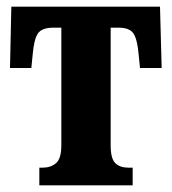

<svg xmlns="http://www.w3.org/2000/svg" viewBox="-20 -556 515 576"><path d="M98 0H378V-53H365Q340 -53 326 -66.5Q312 -80 312 -120V-473H336Q368 -473 380 -456Q392 -439 396 -392L400 -352H465L460 -536H14L10 -352H74L78 -392Q82 -439 94 -456Q106 -473 140 -473H164V-120Q164 -80 148 -66.5Q132 -53 108 -53H98Z"/></svg>

Font: Noto Serif ExtraCondensed Extra
Style: Regular
Weight: 800
Width: 3
Designer: Monotype Design Team
Foundry: Monotype Imaging Inc.
Version: Version 1.002